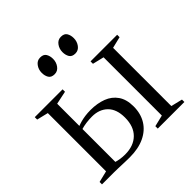

<svg xmlns="http://www.w3.org/2000/svg" viewBox="-184 -860 1015 1015"><g transform="rotate(-45 324.0 -352.0)"><path d="M433 0V-18L497 -33.5V-469L433 -484.5V-502.5H632V-484.5L568 -469V-33.5L632 -18V0ZM16 0V-18L80 -33.5V-469L16 -484.5V-502.5H224V-484.5L150 -469V-303Q163 -308 178 -312Q193 -316 211.2 -318.5Q229.5 -321 251.5 -321Q301.5 -321 341 -306Q380.5 -291 403.2 -258.2Q426 -225.5 426 -173Q426 -119.5 401.8 -80Q377.5 -40.5 331.8 -18.8Q286 3 221 3Q207.5 3 192.5 2.5Q177.5 2 162.2 1.5Q147 1 131.8 0.5Q116.5 0 102 0ZM214.5 -25Q278.5 -25 315.2 -61.2Q352 -97.5 352 -164Q352 -226.5 319 -258.8Q286 -291 232 -291Q209 -291 187.8 -288Q166.5 -285 150 -280V-34Q161.5 -30.5 178 -27.8Q194.5 -25 214.5 -25ZM250.5 -588.5Q226.5 -588.5 217 -604.2Q207.5 -620 207.5 -642Q207.5 -667 221.8 -686.2Q236 -705.5 258.5 -705.5H259.5Q283.5 -705.5 293 -689.8Q302.5 -674 302.5 -652Q302.5 -627 288.2 -607.8Q274 -588.5 251.5 -588.5ZM405.5 -588.5Q381.5 -588.5 372 -604.2Q362.5 -620 362.5 -642Q362.5 -667 376.8 -686.2Q391 -705.5 413.5 -705.5H414.5Q438.5 -705.5 448 -689.8Q457.5 -674 457.5 -652Q457.5 -627 443.2 -607.8Q429 -588.5 406.5 -588.5Z"/></g></svg>

Font: Merriweather 144pt Light
Style: Regular
Weight: 300
Version: Version 2.100